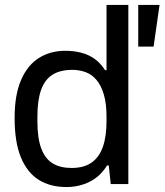

<svg xmlns="http://www.w3.org/2000/svg" viewBox="-20 -743 664 775"><path d="M248 12Q183 12 136.5 -17Q90 -46 64.5 -107.5Q39 -169 39 -267Q39 -360 65 -420Q91 -480 137 -509Q183 -538 244 -538Q279 -538 309 -530Q339 -522 362.5 -505Q386 -488 404 -460H410V-723H498V0H427L419 -75H412Q385 -31 342 -9.5Q299 12 248 12ZM269 -65Q319 -65 350 -87Q381 -109 395.5 -151Q410 -193 410 -255V-271Q410 -325 399 -362Q388 -399 369 -421Q350 -443 325 -452Q300 -461 272 -461Q223 -461 192 -441.5Q161 -422 146 -380.5Q131 -339 131 -273V-252Q131 -184 147 -142.5Q163 -101 193.5 -83Q224 -65 269 -65ZM538 -555V-723H624L600 -555Z"/></svg>

Font: Archivo SemiBold
Style: Regular
Weight: 400
Version: Version 2.001